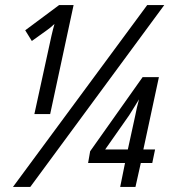

<svg xmlns="http://www.w3.org/2000/svg" viewBox="-20 -734 699 754"><path d="M31 0 558 -714H625L99 0ZM115 -286H177L269 -714H212L79 -615L105 -573L165 -616Q178 -625 194 -640Q191 -629 188 -618Q185 -607 182 -593ZM452 0H512L533 -94H578L589 -147H543L604 -431H540L334 -140L326 -94H471ZM393 -147 487 -281Q498 -298 507 -313Q516 -328 526 -344Q522 -330 518 -313Q514 -296 510 -275L482 -147Z"/></svg>

Font: Noto Sans UI Condensed
Style: Italic
Weight: 400
Width: 3
Italic angle: -12°
Designer: Monotype Design Team
Foundry: Monotype Imaging Inc.
Version: Version 1.901